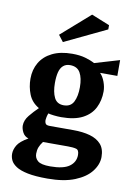

<svg xmlns="http://www.w3.org/2000/svg" viewBox="-98 -791 711 1029"><g transform="rotate(10 257.5 -276.5)"><path d="M234 177Q168 177 126.5 168.5Q85 160 63 145.5Q41 131 33 114Q25 97 25 79Q25 56 39 32Q53 8 97 -17Q75 -24 65 -43.5Q55 -63 55 -80Q55 -109 77 -136Q99 -163 124 -187Q84 -210 68 -250Q52 -290 52 -335Q52 -384 74.5 -422.5Q97 -461 141.5 -483Q186 -505 250 -505Q291 -505 321 -496.5Q351 -488 373 -476L508 -516V-430H414Q430 -414 440 -387Q450 -360 450 -335Q450 -286 430 -246Q410 -206 366 -183Q322 -160 250 -160Q231 -160 209.5 -162.5Q188 -165 179 -168Q175 -159 172.5 -147Q170 -135 170 -130Q170 -118 175 -110.5Q180 -103 199 -103H326Q378 -103 417 -92Q456 -81 478 -56Q500 -31 500 13Q500 53 471 91Q442 129 383 153Q324 177 234 177ZM237 110Q309 110 341.5 86.5Q374 63 374 24Q374 -3 358 -7.5Q342 -12 313 -12H177Q164 5 158 20.5Q152 36 152 56Q152 80 170 95Q188 110 237 110ZM252 -225Q290 -225 305.5 -255.5Q321 -286 321 -335Q321 -385 304.5 -414Q288 -443 249 -443Q226 -443 211.5 -430Q197 -417 191 -393Q185 -369 185 -335Q185 -286 200 -255.5Q215 -225 252 -225ZM189 -558 162 -593 318 -730 417 -690V-667Z"/></g></svg>

Font: Manuale
Style: Bold
Weight: 700
Version: Version 1.002